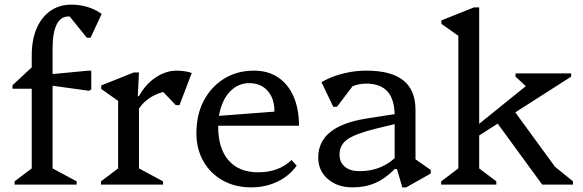

<svg xmlns="http://www.w3.org/2000/svg" viewBox="-20 -797 2516 829"><path d="M43 0V-14L133 -82L117 -54V-449L160 -414H34V-429L117 -506V-557Q117 -625 138 -674Q159 -723 197.5 -750Q236 -777 289 -777Q324 -777 357.5 -767Q391 -757 419 -737L371 -634H355L259 -753H341V-690Q328 -710 313 -718Q298 -726 276 -726Q242 -726 224.5 -691Q207 -656 207 -585V-52L192 -78L311 -14V0ZM365 -405 184 -430V-475L362 -492H374V-411Z M416 0V-14L506 -82L490 -54V-394L533 -331L417 -413V-428L557 -484H580L575 -382H580V-52L565 -78L684 -14V0ZM574 -318 565 -382H580Q608 -433 652 -462.5Q696 -492 743 -492Q777 -492 808 -482L755 -343H739L654 -432L735 -406Q684 -406 640.5 -382.5Q597 -359 574 -318Z M1064 12Q995 12 941.5 -18Q888 -48 858 -101Q828 -154 828 -222Q828 -302 860 -362.5Q892 -423 948 -457.5Q1004 -492 1077 -492Q1137 -492 1180.5 -463Q1224 -434 1247.5 -380.5Q1271 -327 1271 -254H888V-294L1165 -315Q1165 -372 1135.5 -405Q1106 -438 1056 -438Q1017 -438 986.5 -414Q956 -390 939 -347.5Q922 -305 922 -250Q922 -156 967 -104.5Q1012 -53 1095 -53Q1183 -53 1239 -106L1261 -82Q1229 -37 1177.5 -12.5Q1126 12 1064 12Z M1717 12 1694 -67H1684V-297Q1684 -367 1653.5 -401.5Q1623 -436 1561 -436Q1529 -436 1499.5 -423.5Q1470 -411 1451 -389L1457 -469H1536L1435 -336H1419L1368 -442Q1395 -458 1426.5 -469Q1458 -480 1492.5 -486Q1527 -492 1562 -492Q1669 -492 1721.5 -450Q1774 -408 1774 -322V-81L1733 -138L1840 -63V-48L1734 12ZM1502 12Q1437 12 1395.5 -24Q1354 -60 1354 -117Q1354 -252 1561 -285L1721 -310V-270L1605 -242Q1516 -220 1481 -196Q1446 -172 1446 -129Q1446 -96 1469 -77Q1492 -58 1532 -58Q1634 -58 1699 -129V-67H1684Q1644 -26 1600.5 -7Q1557 12 1502 12Z M1885 0V-14L1975 -82L1959 -54V-675L2002 -612L1886 -694V-709L2026 -765H2049V-52L2034 -81L2123 -14V0ZM2321 0 2102 -300 2177 -350 2396 -50H2338V-108L2454 -14V0ZM2030 -200V-247L2275 -445L2281 -405H2272L2206 -466V-480H2446V-466Z"/></svg>

Font: Platypi Light Light
Style: Regular
Weight: 300
Version: Version 1.200